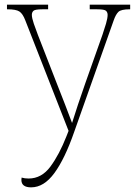

<svg xmlns="http://www.w3.org/2000/svg" viewBox="-20 -556 590 826"><path d="M114 250Q72 250 72 218Q72 213 73 208Q86 212 103 212Q159 212 197 160.5Q235 109 266 30L275 7L89 -468Q78 -497 63.5 -506.5Q49 -516 12 -516H10V-536H187V-516H162Q131 -516 124 -509.5Q117 -503 117 -492Q117 -479 125.5 -454Q134 -429 143 -406L224 -198Q243 -149 260 -106Q277 -63 290 -27Q301 -63 315.5 -106Q330 -149 347 -198L421 -407Q429 -430 436 -454Q443 -478 443 -492Q443 -503 436 -509.5Q429 -516 398 -516H366V-536H540V-516H538Q501 -516 489.5 -505Q478 -494 469 -468L299 12Q259 127 214 188.5Q169 250 114 250Z"/></svg>

Font: Noto Serif Thin
Style: Regular
Weight: 100
Designer: Monotype Design Team
Foundry: Monotype Imaging Inc.
Version: Version 2.015